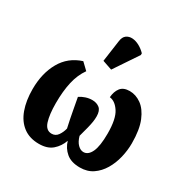

<svg xmlns="http://www.w3.org/2000/svg" viewBox="-186 -992 1140 1166"><g transform="rotate(30 384.5 -409.5)"><path d="M240 10Q174 10 129.5 -23.5Q85 -57 63 -118Q41 -179 41 -259Q41 -370 86.5 -450.5Q132 -531 223 -560L269 -516Q235 -468 220.5 -404Q206 -340 206 -256Q206 -177 221 -129.5Q236 -82 276 -82Q303 -82 319 -104.5Q335 -127 342 -156Q328 -219 318.5 -272Q309 -325 303 -356Q321 -368 343.5 -375.5Q366 -383 389 -383Q420 -383 440.5 -366.5Q461 -350 461 -309Q461 -290 458 -271Q455 -252 448.5 -225.5Q442 -199 430 -156Q440 -120 459 -101Q478 -82 499 -82Q532 -82 551.5 -123.5Q571 -165 571 -253Q571 -355 541 -401Q511 -447 472 -451Q475 -492 495 -518Q515 -544 559 -544Q602 -544 640.5 -516.5Q679 -489 703.5 -430Q728 -371 728 -275Q728 -226 716 -175.5Q704 -125 679 -83Q654 -41 616.5 -15.5Q579 10 527 10Q466 10 431 -19.5Q396 -49 383 -94Q367 -49 333 -19.5Q299 10 240 10ZM395 -600 328 -623 349 -772Q353 -804 371 -817Q389 -830 413 -828.5Q437 -827 462 -813.5Q487 -800 507 -779V-767Z"/></g></svg>

Font: Noto Serif Condensed Black
Style: Regular
Weight: 900
Width: 3
Designer: Monotype Design Team
Foundry: Monotype Imaging Inc.
Version: Version 2.015; ttfautohint (v1.8.4.7-5d5b)